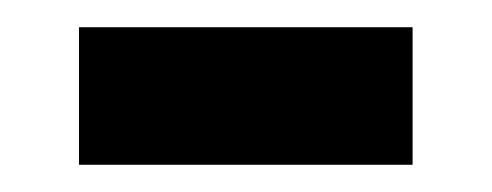

<svg xmlns="http://www.w3.org/2000/svg" viewBox="-20 -387 361 141"><path d="M38 -266H283V-367H38Z"/></svg>

Font: Noto Sans Sinhala UI ExtraCondensed SemiBold
Style: Regular
Weight: 600
Width: 2
Designer: Jelle Bosma - Monotype Design Team
Foundry: Monotype Imaging Inc.
Version: Version 2.006